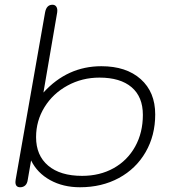

<svg xmlns="http://www.w3.org/2000/svg" viewBox="-20 -779 724 809"><path d="M45 -12 46 -22 170 -727Q176 -759 201 -759Q212 -759 217.5 -750.5Q223 -742 221 -727L163 -389Q264 -500 407 -500Q512 -500 573 -445.5Q634 -391 634 -297Q634 -208 593.5 -138Q553 -68 481 -29Q409 10 317 10Q246 10 191.5 -20Q137 -50 111 -103L97 -22Q95 -6 86.5 2Q78 10 65 10Q45 10 45 -12ZM582 -295Q582 -371 534.5 -411.5Q487 -452 399 -452Q326 -452 264.5 -418.5Q203 -385 167.5 -327.5Q132 -270 132 -201Q132 -124 183 -81Q234 -38 326 -38Q401 -38 459 -70.5Q517 -103 549.5 -161.5Q582 -220 582 -295Z"/></svg>

Font: Kodchasan ExtraLight
Style: Italic
Weight: 275
Italic angle: -10°
Version: Version 1.000; ttfautohint (v1.6)